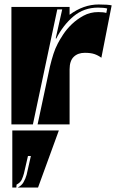

<svg xmlns="http://www.w3.org/2000/svg" viewBox="-20 -556 519 858"><path d="M148 0 203 -258Q211 -291 219 -315.5Q227 -340 238 -361Q246 -377 262 -401.5Q278 -426 301 -448Q324 -470 353.5 -486Q383 -502 419 -502Q444 -502 455 -498L459 -518Q444 -522 418 -522Q355 -522 308.5 -483Q262 -444 231 -383L229 -385L258 -514H236L127 0H31V-525H291V-490Q353 -536 421 -536Q462 -536 479 -532L433 -298Q418 -309 401.5 -314.5Q385 -320 359 -320Q328 -320 309.5 -302Q291 -284 291 -246V0ZM105 141 87 219Q83 234 77 247Q71 260 54 269L53 282H35V27H243L150 282H59Q76 274 85 258.5Q94 243 99 225L118 141Z"/></svg>

Font: J.M. Nexus Grotesque
Style: Regular
Weight: 900
Designer: deFharo
Foundry: deFharo
Version: Version 3.003